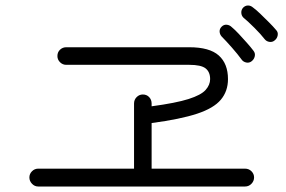

<svg xmlns="http://www.w3.org/2000/svg" viewBox="-20 -805 1040 699"><path d="M119 -126Q106 -126 96.5 -136Q87 -146 87 -159Q87 -172 96.5 -181.5Q106 -191 119 -191H468V-428Q468 -442 477.5 -451.5Q487 -461 500 -461Q514 -461 523 -451.5Q532 -442 532 -428V-418Q621 -430 666.5 -444.5Q712 -459 728.5 -477.5Q745 -496 745 -517Q745 -543 728.5 -556Q712 -569 669 -569H221Q208 -569 198.5 -578.5Q189 -588 189 -601Q189 -615 198.5 -624Q208 -633 221 -633H669Q743 -633 776.5 -603Q810 -573 810 -517Q810 -473 784 -442Q758 -411 697.5 -391Q637 -371 532 -357V-191H872Q886 -191 895.5 -181.5Q905 -172 905 -159Q905 -146 895.5 -136Q886 -126 872 -126ZM896 -582Q887 -575 876 -577.5Q865 -580 859 -589Q846 -607 824.5 -631.5Q803 -656 787 -672Q780 -680 779.5 -690Q779 -700 787 -708Q795 -716 805.5 -715Q816 -714 824 -706Q835 -697 849.5 -681.5Q864 -666 879 -649Q894 -632 903 -620Q910 -611 907.5 -600Q905 -589 896 -582ZM980 -658Q972 -651 961 -652.5Q950 -654 943 -663Q930 -680 906.5 -703.5Q883 -727 866 -741Q859 -748 858.5 -758.5Q858 -769 865 -777Q873 -785 883 -785Q893 -785 902 -777Q913 -769 928.5 -754Q944 -739 959.5 -723.5Q975 -708 985 -696Q993 -688 991 -676.5Q989 -665 980 -658Z"/></svg>

Font: Zen Maru Gothic
Style: Regular
Weight: 400
Designer: Yoshimichi Ohira
Foundry: Positype
Version: Version 1.002